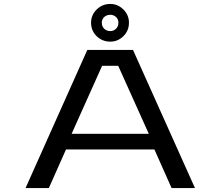

<svg xmlns="http://www.w3.org/2000/svg" viewBox="-20 -953 1118 973"><path d="M968 0H849.5L762.5 -195.5H314.5L227.5 0H109.5L422.5 -700H654ZM497.5 -619.5 343 -275H734L579 -619.5ZM539 -742Q498.5 -742 470 -769.5Q441.5 -797 441.5 -838Q441.5 -877 470 -905Q498.5 -933 539 -933Q577 -933 605.2 -905Q633.5 -877 633.5 -838Q633.5 -797 605.2 -769.5Q577 -742 539 -742ZM539 -795.5Q556 -795.5 568 -807.2Q580 -819 580 -838.5Q580 -855.5 568 -866.8Q556 -878 539 -878Q520.5 -878 508.2 -866.8Q496 -855.5 496 -838.5Q496 -819 508.2 -807.2Q520.5 -795.5 539 -795.5Z"/></svg>

Font: Trispace Expanded
Style: Regular
Weight: 400
Width: 7
Designer: Tyler Finck
Foundry: Etcetera Type Company
Version: Version 1.210; ttfautohint (v1.8.3)